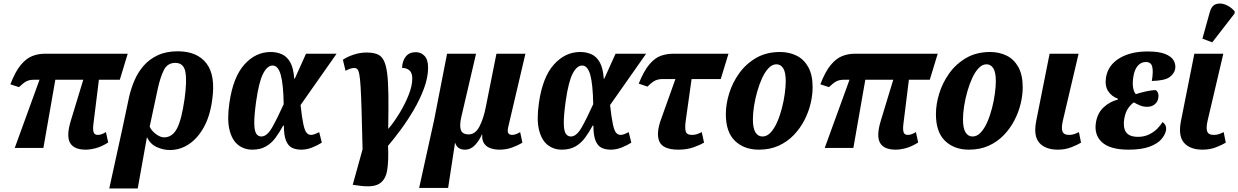

<svg xmlns="http://www.w3.org/2000/svg" viewBox="-20 -842 7049 1093"><path d="M64 0 205 -388H173Q148 -388 131 -379.5Q114 -371 88 -346L39 -362Q67 -435 98.5 -472.5Q130 -510 164 -523Q198 -536 232 -536H707L662 -388H543L512 -138Q508 -107 512.5 -90.5Q517 -74 537 -74Q557 -74 583 -90L596 -31Q560 -8 527 1Q494 10 468 10Q401 10 379 -28.5Q357 -67 382 -151L454 -388H295L227 0Z M714 -286Q725 -336 745 -383Q765 -430 797.5 -467.5Q830 -505 878 -527.5Q926 -550 992 -550Q1102 -550 1155 -481.5Q1208 -413 1188 -274Q1176 -182 1140.5 -118Q1105 -54 1055 -21Q1005 12 947 12Q910 12 873 -4.5Q836 -21 818 -59H816L764 231H602L675 -102ZM914 -60Q961 -60 987.5 -110.5Q1014 -161 1031 -281Q1045 -384 1035 -434Q1025 -484 978 -484Q933 -484 912.5 -442.5Q892 -401 878 -336L832 -121Q843 -97 868 -78.5Q893 -60 914 -60Z M1416 10Q1370 10 1335.5 -17Q1301 -44 1286.5 -102.5Q1272 -161 1286 -257Q1307 -403 1371 -474.5Q1435 -546 1521 -546Q1556 -546 1585 -533Q1614 -520 1632.5 -487Q1651 -454 1655 -394H1658L1722 -536H1896L1691 -244Q1699 -171 1707 -134.5Q1715 -98 1725.5 -86Q1736 -74 1751 -74Q1767 -74 1797 -90L1812 -30Q1785 -13 1755 -1.5Q1725 10 1695 10Q1664 10 1642 -1Q1620 -12 1608 -42Q1596 -72 1596 -127H1592Q1572 -90 1549 -58.5Q1526 -27 1494 -8.5Q1462 10 1416 10ZM1468 -65Q1500 -65 1529.5 -117Q1559 -169 1595 -249Q1593 -364 1578 -416.5Q1563 -469 1532 -469Q1502 -469 1478 -423Q1454 -377 1438 -264Q1427 -184 1427.5 -141Q1428 -98 1438.5 -81.5Q1449 -65 1468 -65Z M2025 215 1988 210 2044 8Q2041 -124 2038.5 -209.5Q2036 -295 2033 -345Q2030 -395 2025.5 -418.5Q2021 -442 2014 -448.5Q2007 -455 1996 -455Q1976 -455 1947 -439L1932 -502Q1957 -519 1993.5 -531Q2030 -543 2066 -543Q2101 -543 2125 -534.5Q2149 -526 2163 -501Q2177 -476 2183.5 -428.5Q2190 -381 2191 -303Q2192 -225 2190 -110H2192Q2224 -148 2255 -199Q2286 -250 2306.5 -302Q2327 -354 2327 -395Q2327 -428 2310 -442Q2293 -456 2269 -455Q2270 -495 2290 -520Q2310 -545 2347 -545Q2376 -545 2396.5 -524Q2417 -503 2417 -457Q2417 -401 2393.5 -338Q2370 -275 2334 -214Q2298 -153 2259 -100.5Q2220 -48 2189 -12Q2193 73 2184 127.5Q2175 182 2139 204Q2103 226 2025 215Z M2366 228 2451 -157 2525 -536H2690L2607 -180Q2595 -131 2603 -104Q2611 -77 2648 -77Q2686 -77 2709.5 -122Q2733 -167 2746 -235L2806 -536H2971L2873 -118Q2867 -91 2874.5 -82.5Q2882 -74 2895 -74Q2906 -74 2918 -78.5Q2930 -83 2941 -90L2954 -30Q2926 -13 2893.5 -1.5Q2861 10 2823 10Q2799 10 2775.5 3Q2752 -4 2737.5 -23Q2723 -42 2725 -76H2723Q2709 -43 2684.5 -16.5Q2660 10 2627 10Q2584 10 2572 -27H2570L2531 228Z M3178 10Q3132 10 3097.5 -17Q3063 -44 3048.5 -102.5Q3034 -161 3048 -257Q3069 -403 3133 -474.5Q3197 -546 3283 -546Q3318 -546 3347 -533Q3376 -520 3394.5 -487Q3413 -454 3417 -394H3420L3484 -536H3658L3453 -244Q3461 -171 3469 -134.5Q3477 -98 3487.5 -86Q3498 -74 3513 -74Q3529 -74 3559 -90L3574 -30Q3547 -13 3517 -1.5Q3487 10 3457 10Q3426 10 3404 -1Q3382 -12 3370 -42Q3358 -72 3358 -127H3354Q3334 -90 3311 -58.5Q3288 -27 3256 -8.5Q3224 10 3178 10ZM3230 -65Q3262 -65 3291.5 -117Q3321 -169 3357 -249Q3355 -364 3340 -416.5Q3325 -469 3294 -469Q3264 -469 3240 -423Q3216 -377 3200 -264Q3189 -184 3189.5 -141Q3190 -98 3200.5 -81.5Q3211 -65 3230 -65Z M3842 10Q3754 10 3733.5 -36.5Q3713 -83 3745 -168L3825 -392H3752Q3729 -392 3711 -384Q3693 -376 3666 -349L3616 -366Q3646 -440 3677.5 -476.5Q3709 -513 3742.5 -524.5Q3776 -536 3810 -536H4127L4083 -392H3917L3884 -157Q3878 -115 3883.5 -94.5Q3889 -74 3919 -74Q3934 -74 3946.5 -78Q3959 -82 3975 -90L3988 -30Q3968 -18 3929.5 -4Q3891 10 3842 10Z M4300 10Q4216 10 4164 -40Q4112 -90 4112 -192Q4112 -249 4131 -310.5Q4150 -372 4188.5 -425.5Q4227 -479 4285 -512.5Q4343 -546 4421 -546Q4472 -546 4514 -525.5Q4556 -505 4581 -460.5Q4606 -416 4606 -345Q4606 -301 4594.5 -252.5Q4583 -204 4559 -157.5Q4535 -111 4498.5 -73Q4462 -35 4412.5 -12.5Q4363 10 4300 10ZM4321 -65Q4346 -65 4367 -87.5Q4388 -110 4404 -146.5Q4420 -183 4431 -225.5Q4442 -268 4447.5 -309Q4453 -350 4453 -380Q4453 -431 4438.5 -453.5Q4424 -476 4400 -476Q4376 -476 4355.5 -454.5Q4335 -433 4319 -398.5Q4303 -364 4291 -322Q4279 -280 4272.5 -238.5Q4266 -197 4266 -163Q4266 -112 4280.5 -88.5Q4295 -65 4321 -65Z M4675 0 4816 -388H4784Q4759 -388 4742 -379.5Q4725 -371 4699 -346L4650 -362Q4678 -435 4709.5 -472.5Q4741 -510 4775 -523Q4809 -536 4843 -536H5318L5273 -388H5154L5123 -138Q5119 -107 5123.5 -90.5Q5128 -74 5148 -74Q5168 -74 5194 -90L5207 -31Q5171 -8 5138 1Q5105 10 5079 10Q5012 10 4990 -28.5Q4968 -67 4993 -151L5065 -388H4906L4838 0Z M5496 10Q5412 10 5360 -40Q5308 -90 5308 -192Q5308 -249 5327 -310.5Q5346 -372 5384.5 -425.5Q5423 -479 5481 -512.5Q5539 -546 5617 -546Q5668 -546 5710 -525.5Q5752 -505 5777 -460.5Q5802 -416 5802 -345Q5802 -301 5790.5 -252.5Q5779 -204 5755 -157.5Q5731 -111 5694.5 -73Q5658 -35 5608.5 -12.5Q5559 10 5496 10ZM5517 -65Q5542 -65 5563 -87.5Q5584 -110 5600 -146.5Q5616 -183 5627 -225.5Q5638 -268 5643.5 -309Q5649 -350 5649 -380Q5649 -431 5634.5 -453.5Q5620 -476 5596 -476Q5572 -476 5551.5 -454.5Q5531 -433 5515 -398.5Q5499 -364 5487 -322Q5475 -280 5468.5 -238.5Q5462 -197 5462 -163Q5462 -112 5476.5 -88.5Q5491 -65 5517 -65Z M6002 10Q5931 10 5896.5 -29Q5862 -68 5879 -154L5955 -536H6120L6031 -157Q6021 -115 6028 -94.5Q6035 -74 6066 -74Q6081 -74 6093.5 -78Q6106 -82 6122 -90L6134 -30Q6115 -18 6079.5 -4Q6044 10 6002 10Z M6405 10Q6299 10 6253 -32.5Q6207 -75 6219 -146Q6228 -199 6262.5 -231Q6297 -263 6343 -275L6344 -280Q6308 -293 6288.5 -323Q6269 -353 6276 -400Q6287 -470 6351 -509.5Q6415 -549 6513 -549Q6578 -549 6613.5 -534.5Q6649 -520 6661.5 -497.5Q6674 -475 6670 -450Q6665 -423 6638 -403Q6611 -383 6537 -381Q6546 -434 6539.5 -461.5Q6533 -489 6503 -489Q6475 -489 6456.5 -467Q6438 -445 6432 -406Q6426 -370 6430.5 -343.5Q6435 -317 6446 -306Q6470 -314 6502.5 -321.5Q6535 -329 6560 -329Q6579 -314 6574 -285Q6571 -263 6554 -248.5Q6537 -234 6510 -234Q6489 -234 6470.5 -241.5Q6452 -249 6435 -259Q6420 -250 6403.5 -227.5Q6387 -205 6380 -166Q6372 -117 6390 -90Q6408 -63 6459 -63Q6493 -63 6521 -76.5Q6549 -90 6568 -109.5Q6587 -129 6598 -147Q6607 -142 6613.5 -130.5Q6620 -119 6618 -101Q6613 -74 6590.5 -48.5Q6568 -23 6522.5 -6.5Q6477 10 6405 10Z M6826 10Q6755 10 6720.5 -29Q6686 -68 6703 -154L6779 -536H6944L6855 -157Q6845 -115 6852 -94.5Q6859 -74 6890 -74Q6905 -74 6917.5 -78Q6930 -82 6946 -90L6958 -30Q6939 -18 6903.5 -4Q6868 10 6826 10ZM6881 -601 6825 -622 6867 -773Q6877 -810 6902.5 -818.5Q6928 -827 6957.5 -815Q6987 -803 7009 -777L7008 -765Z"/></svg>

Font: Noto Serif Condensed ExtraBold
Style: Italic
Weight: 800
Width: 3
Italic angle: -12°
Designer: Monotype Design Team
Foundry: Monotype Imaging Inc.
Version: Version 2.014; ttfautohint (v1.8.4.7-5d5b)